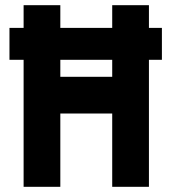

<svg xmlns="http://www.w3.org/2000/svg" viewBox="-20 -720 675 740"><path d="M71 0V-489.5H16.5V-612.5H71V-700H212.5V-612.5H412.5V-700H554V-612.5H604V-489.5H554V0H412.5V-282.5H212.5V0ZM142.5 -71H142V-355.5H483V-71H482.5V-557.5H544.5H483V-629.5V-557H142V-629.5V-557.5H80.5H142.5ZM142 -355V-557.5H483V-355ZM212.5 -424H412.5V-489.5H212.5Z"/></svg>

Font: Tourney Thin Black
Style: Regular
Weight: 900
Version: Version 1.015